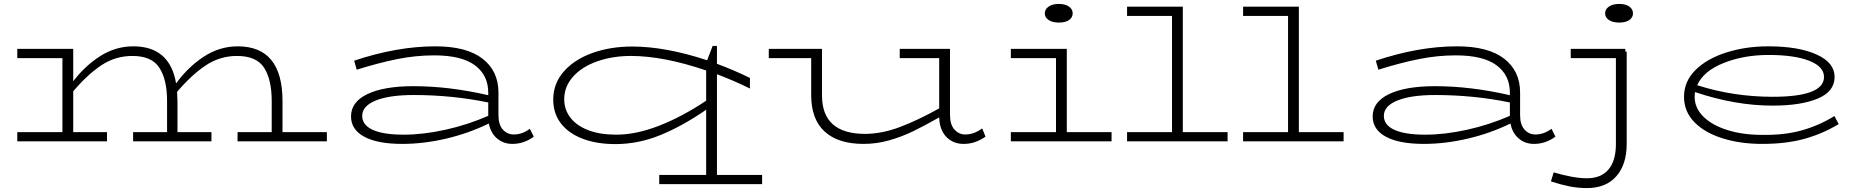

<svg xmlns="http://www.w3.org/2000/svg" viewBox="-20 -720 9487 978"><path d="M1645 -47V0H1190V-47H1364V-206Q1364 -314 1325.5 -374.5Q1287 -435 1187 -435Q1100 -435 1027.5 -386.5Q955 -338 882 -252Q884 -222 884 -205V-47H1057V0H658V-47H831V-206Q831 -314 792 -374.5Q753 -435 655 -435Q568 -435 497 -388Q426 -341 353 -255V-47H525V0H68V-47H298V-424H68V-471H353V-306Q413 -385 491 -434.5Q569 -484 659 -484Q845 -484 877 -295Q937 -378 1017.5 -431Q1098 -484 1191 -484Q1419 -484 1419 -205V-47Z M2699 -24Q2649 13 2590 13Q2544 13 2511.5 -15Q2479 -43 2470 -91Q2368 -41 2253 -14Q2138 13 2029 13Q1903 13 1835.5 -23.5Q1768 -60 1768 -127Q1768 -201 1852 -241Q1936 -281 2086 -281Q2268 -281 2467 -235V-248Q2467 -337 2399 -387.5Q2331 -438 2191 -438Q2098 -438 2003.5 -419Q1909 -400 1797 -365L1784 -411Q2003 -484 2197 -484Q2357 -484 2438 -421Q2519 -358 2519 -249V-133Q2519 -85 2541.5 -60Q2564 -35 2597 -35Q2640 -35 2679 -64ZM2036 -34Q2135 -34 2248.5 -59Q2362 -84 2467 -130V-198Q2284 -236 2086 -236Q1963 -236 1894 -208Q1825 -180 1825 -130Q1825 -83 1879 -58.5Q1933 -34 2036 -34Z M3862 171V218H3338V171H3577V-161Q3457 -78 3344 -32Q3231 14 3115 14Q3020 14 2948.5 -13Q2877 -40 2837.5 -91Q2798 -142 2798 -213Q2798 -295 2852.5 -356.5Q2907 -418 2998.5 -450.5Q3090 -483 3200 -483Q3370 -483 3582 -413L3610 -486H3632V-395Q3716 -364 3800 -323V-269Q3721 -308 3632 -342V171ZM3577 -207V-361Q3360 -435 3194 -435Q3100 -435 3022 -407.5Q2944 -380 2899 -329.5Q2854 -279 2854 -215Q2854 -161 2886 -120Q2918 -79 2977.5 -56.5Q3037 -34 3119 -34Q3220 -34 3337 -79.5Q3454 -125 3577 -207Z M5000 -24Q4974 -6 4947 3.5Q4920 13 4888 13Q4835 13 4800.5 -22.5Q4766 -58 4764 -122Q4688 -79 4631.5 -51.5Q4575 -24 4510.5 -5.5Q4446 13 4379 13Q4249 13 4180.5 -50Q4112 -113 4112 -235V-424H3896V-471H4167V-234Q4167 -39 4385 -38Q4471 -38 4564 -73Q4657 -108 4764 -168V-424H4563V-471H4819V-135Q4819 -86 4841.5 -60.5Q4864 -35 4897 -35Q4941 -35 4983 -66Z M5302 -652Q5302 -673 5321.5 -686.5Q5341 -700 5373 -700Q5406 -700 5425 -686.5Q5444 -673 5444 -652Q5444 -631 5425.5 -618Q5407 -605 5373 -605Q5341 -605 5321.5 -618Q5302 -631 5302 -652ZM5642 -47V0H5129V-47H5359V-424H5129V-471H5414V-47Z M6233 -47V0H5721V-47H5950V-639H5721V-686H6005V-47Z M6824 -47V0H6312V-47H6541V-639H6312V-686H6596V-47Z M7903 -24Q7853 13 7794 13Q7748 13 7715.5 -15Q7683 -43 7674 -91Q7572 -41 7457 -14Q7342 13 7233 13Q7107 13 7039.5 -23.5Q6972 -60 6972 -127Q6972 -201 7056 -241Q7140 -281 7290 -281Q7472 -281 7671 -235V-248Q7671 -337 7603 -387.5Q7535 -438 7395 -438Q7302 -438 7207.5 -419Q7113 -400 7001 -365L6988 -411Q7207 -484 7401 -484Q7561 -484 7642 -421Q7723 -358 7723 -249V-133Q7723 -85 7745.5 -60Q7768 -35 7801 -35Q7844 -35 7883 -64ZM7240 -34Q7339 -34 7452.5 -59Q7566 -84 7671 -130V-198Q7488 -236 7290 -236Q7167 -236 7098 -208Q7029 -180 7029 -130Q7029 -83 7083 -58.5Q7137 -34 7240 -34Z M8298 -652Q8298 -631 8279.5 -618Q8261 -605 8228 -605Q8195 -605 8175.5 -618Q8156 -631 8156 -652Q8156 -673 8175.5 -686.5Q8195 -700 8228 -700Q8261 -700 8279.5 -686.5Q8298 -673 8298 -652ZM8259 -457H8266V12Q8266 118 8213 178Q8160 238 8064 238Q8017 238 7972.5 229Q7928 220 7880 204L7894 158Q7995 188 8064 188Q8135 188 8173 143.5Q8211 99 8211 14V-424H7981V-471H8259Z M9346 -88Q9265 -39 9172 -13Q9079 13 8956 13Q8845 13 8754 -15.5Q8663 -44 8610.5 -98Q8558 -152 8558 -227Q8558 -306 8617 -364Q8676 -422 8774.5 -453Q8873 -484 8986 -484Q9141 -484 9233 -442.5Q9325 -401 9325 -328Q9325 -254 9239.5 -218Q9154 -182 9009 -182Q8819 -182 8614 -251Q8612 -237 8612 -228Q8612 -170 8656.5 -126Q8701 -82 8779 -57.5Q8857 -33 8956 -33Q9069 -31 9158 -56Q9247 -81 9324 -129ZM8625 -286Q8809 -227 9009 -227Q9271 -227 9271 -328Q9271 -381 9195.5 -410.5Q9120 -440 8989 -440Q8862 -440 8759.5 -399Q8657 -358 8625 -286Z"/></svg>

Font: BioRhyme Expanded Light
Style: Regular
Weight: 300
Width: 7
Designer: Aoife Mooney
Foundry: Aoife Mooney Type
Version: Version 1.001